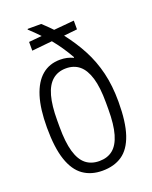

<svg xmlns="http://www.w3.org/2000/svg" viewBox="-138 -799 703 888"><g transform="rotate(-20 213.0 -355.5)"><path d="M211 12Q156 12 117 -15.5Q78 -43 57.5 -103.5Q37 -164 37 -263Q37 -355 56 -415.5Q75 -476 111.5 -507Q148 -538 201 -538Q219 -538 234.5 -534.5Q250 -531 265 -524L266 -527Q249 -557 231.5 -582.5Q214 -608 195 -631L95 -621V-664L159 -670Q147 -683 134 -695.5Q121 -708 108 -720L110 -723H176Q184 -716 192 -708Q200 -700 208 -692.5Q216 -685 223 -677L323 -686V-643L257 -636Q299 -582 328.5 -526Q358 -470 373.5 -406Q389 -342 389 -263Q389 -163 368.5 -102.5Q348 -42 308.5 -15Q269 12 211 12ZM213 -35Q253 -35 279.5 -56.5Q306 -78 319.5 -124.5Q333 -171 333 -246V-279Q333 -354 319 -400.5Q305 -447 278.5 -469Q252 -491 213 -491Q173 -491 146 -468Q119 -445 106 -398Q93 -351 93 -279V-246Q93 -171 106.5 -124.5Q120 -78 146.5 -56.5Q173 -35 213 -35Z"/></g></svg>

Font: Archivo Condensed ExtraLight
Style: Regular
Weight: 250
Width: 3
Designer: Hector Gatti
Foundry: Omnibus-Type
Version: Version 2.001